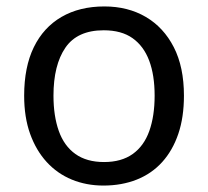

<svg xmlns="http://www.w3.org/2000/svg" viewBox="-20 -566 645 596"><path d="M551 -269Q551 -202 533.5 -150.5Q516 -99 483.5 -63Q451 -27 404.5 -8.5Q358 10 301 10Q248 10 203 -8.5Q158 -27 125 -63Q92 -99 73.5 -150.5Q55 -202 55 -269Q55 -358 85 -419.5Q115 -481 171 -513.5Q227 -546 304 -546Q377 -546 432.5 -513.5Q488 -481 519.5 -419.5Q551 -358 551 -269ZM146 -269Q146 -206 162.5 -159.5Q179 -113 214 -88Q249 -63 303 -63Q357 -63 392 -88Q427 -113 443.5 -159.5Q460 -206 460 -269Q460 -333 443 -378Q426 -423 391.5 -447.5Q357 -472 302 -472Q220 -472 183 -418Q146 -364 146 -269Z"/></svg>

Font: guzrati25
Style: Book
Weight: 400
Designer: Jelle Bosma - Monotype Design Team, Universal Thirst
Foundry: Monotype Imaging Inc.
Version: Version 2.106